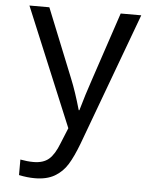

<svg xmlns="http://www.w3.org/2000/svg" viewBox="-55 -582 709 874"><g transform="rotate(5 300.0 -145.5)"><path d="M64 237V166Q96 172 124 172Q169 172 194.5 150Q220 128 240 76L269 5L44 -536H135L262 -221Q285 -165 309 -81H312Q333 -155 356 -222L461 -536H555L331 69Q308 130 285.5 166.5Q263 203 227 224Q191 245 136 245Q102 245 64 237Z"/></g></svg>

Font: Noto Sans Mono UI
Style: Regular
Weight: 400
Monospace: yes
Designer: Monotype Design team
Foundry: Monotype Imaging Inc.
Version: Version 1.000